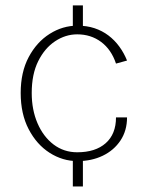

<svg xmlns="http://www.w3.org/2000/svg" viewBox="-20 -574 536 696"><path d="M244 102V3.5H280.5V102ZM244 -472V-554.5H280.5V-472ZM261 10Q207 10 160 -20Q113 -50 84 -105.5Q55 -161 55 -237Q55 -312.5 84 -367Q113 -421.5 160 -451.2Q207 -481 261 -481Q294.5 -481 322.5 -471.8Q350.5 -462.5 373 -445.5Q395.5 -428.5 412.5 -405.2Q429.5 -382 440.5 -354.5L400.5 -343.5Q383.5 -394.5 346.5 -422Q309.5 -449.5 260 -449.5Q217.5 -449.5 179.8 -424.5Q142 -399.5 118.5 -352.2Q95 -305 95 -237Q95 -176 116 -127.2Q137 -78.5 174.2 -50.2Q211.5 -22 260 -22Q326 -22 363.2 -55Q400.5 -88 400.5 -148.5H440.5Q440.5 -100.5 416.8 -64.8Q393 -29 352.5 -9.5Q312 10 261 10Z"/></svg>

Font: Karla ExtraLight
Style: Regular
Weight: 250
Designer: Jonathan Pinhorn
Version: Version 2.004;gftools[0.9.33]